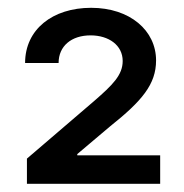

<svg xmlns="http://www.w3.org/2000/svg" viewBox="-20 -825 462 482"><path d="M47.6 -363.6H382.1V-435H174V-438.2L256.4 -507.8C336.6 -571.7 371.8 -613.6 371.8 -673.3C371.8 -748.2 306.5 -805.4 208.8 -805.4C111.9 -805.4 43 -751.1 43 -666.9H127.1C127.1 -709.2 159.1 -736.2 207.4 -736.2C252.8 -736.2 288 -711.6 288 -671.9C288 -636.4 262.4 -611.5 216.3 -571.4L47.6 -426.8Z"/></svg>

Font: Magic Ui Pro Medium
Style: Regular
Weight: 500
Designer: Stefan Endress, Andreas Faust
Version: Version 1.000;FEAKit 1.0